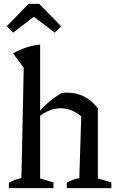

<svg xmlns="http://www.w3.org/2000/svg" viewBox="-20 -975 611 995"><path d="M26 0V-28Q39 -35 54.5 -41.5Q70 -48 91 -52L103 -624L48 -698Q80 -717 114.5 -728.5Q149 -740 188 -744V-50L257 -30V0ZM326 0V-28Q338 -35 353.5 -41.5Q369 -48 391 -52L401 -372L487 -414V-50L557 -30V0ZM181 -370 179 -390Q206 -424 237 -449.5Q268 -475 302 -494Q309 -494 315.5 -494.5Q322 -495 328 -495Q375 -495 414.5 -475.5Q454 -456 487 -414L401 -372Q351 -414 294 -414Q238 -414 181 -370ZM183 -955 297 -839 264 -806 155 -888 48 -806 15 -839 128 -955Z"/></svg>

Font: Piazzolla 24pt Medium
Style: Regular
Weight: 500
Designer: Juan Pablo del Peral
Foundry: Huerta Tipografica
Version: Version 2.005